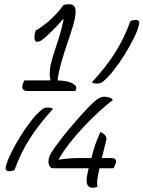

<svg xmlns="http://www.w3.org/2000/svg" viewBox="-20 -800 676 905"><path d="M413 -412Q478 -482 521.5 -550Q565 -618 595 -701Q607 -706 621 -706Q641 -706 635 -683Q629 -657 610.5 -619.5Q592 -582 567.5 -542.5Q543 -503 516 -469Q489 -435 465 -415Q460 -411 453.5 -408.5Q447 -406 436 -406Q422 -406 413 -412ZM439 81Q427 85 414 85Q398 85 391 69Q384 53 394 10L398 -7H230Q218 -7 212 -20Q206 -33 210 -52L211 -56Q214 -70 232 -96Q250 -122 275.5 -154.5Q301 -187 329 -219.5Q357 -252 381.5 -278Q406 -304 420 -317Q435 -331 447 -337.5Q459 -344 473 -344Q482 -344 493.5 -341Q505 -338 511 -331L510 -327Q482 -306 447.5 -274.5Q413 -243 377 -205Q341 -167 309.5 -127Q278 -87 256 -48L255 -47Q306 -55 353 -55H411Q418 -86 428 -115.5Q438 -145 453 -177H456Q486 -161 481 -140L460 -55H505Q532 -55 526 -32Q523 -21 515 -7H449Q440 32 438.5 50Q437 68 439 81ZM230 -287Q166 -217 122 -149Q78 -81 48 2Q36 7 22 7Q2 7 8 -16Q14 -42 32.5 -79.5Q51 -117 75.5 -156.5Q100 -196 127 -230.5Q154 -265 178 -284Q183 -289 189.5 -291Q196 -293 207 -293Q221 -293 230 -287ZM95 -421H216L218 -425Q212 -438 216 -477Q219 -502 231.5 -541Q244 -580 258 -623.5Q272 -667 280 -709H276Q261 -690 244 -673Q227 -656 209 -638Q194 -624 180.5 -613.5Q167 -603 154 -603Q147 -603 143.5 -613.5Q140 -624 146 -649L148 -656Q184 -677 214 -704Q231 -719 247 -736.5Q263 -754 279 -776Q290 -780 305 -780Q322 -780 330 -770.5Q338 -761 336 -737Q334 -711 322.5 -673Q311 -635 296 -591.5Q281 -548 268.5 -503.5Q256 -459 251 -421Q296 -420 319.5 -408Q343 -396 339 -381Q338 -378 337 -375.5Q336 -373 335 -371H111Q80 -371 86 -399Q88 -407 90.5 -412.5Q93 -418 95 -421Z"/></svg>

Font: Recursive Mn Csl St Lt
Style: Italic
Weight: 300
Italic angle: -15°
Monospace: yes
Version: Version 1.079;hotconv 1.0.112;makeotfexe 2.5.65598; ttfautoh